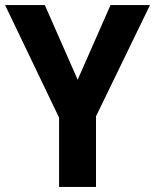

<svg xmlns="http://www.w3.org/2000/svg" viewBox="-20 -734 609 754"><path d="M285 -421 414 -714H569L357 -277V0H212V-272L0 -714H156Z"/></svg>

Font: Noto Sans SemiCondensed
Style: Bold
Weight: 700
Width: 4
Designer: Monotype Design Team
Foundry: Monotype Imaging Inc.
Version: Version 2.013; ttfautohint (v1.8.4.7-5d5b)